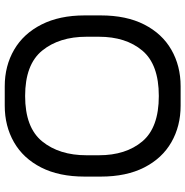

<svg xmlns="http://www.w3.org/2000/svg" viewBox="-6 -760 782 810"><g transform="rotate(-90 385.0 -355.0)"><path d="M725 -389V-321Q725 -213 686.5 -137.5Q648 -62 580 -23Q512 16 426 16H344Q258 16 190 -23Q122 -62 83.5 -137.5Q45 -213 45 -321V-389Q45 -497 83.5 -572.5Q122 -648 190 -687Q258 -726 344 -726H426Q512 -726 580 -686.5Q648 -647 686.5 -571Q725 -495 725 -389ZM385 -640Q252 -640 193.5 -568Q135 -496 135 -381V-329Q135 -215 193.5 -145.5Q252 -76 385 -76Q518 -76 576.5 -145.5Q635 -215 635 -329V-381Q635 -496 576.5 -568Q518 -640 385 -640Z"/></g></svg>

Font: Violet Sans
Style: Regular
Weight: 400
Designer: Calvin Waterman
Foundry: Violet Office
Version: Version 1.013